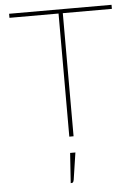

<svg xmlns="http://www.w3.org/2000/svg" viewBox="-58 -671 667 943"><g transform="rotate(-5 275.5 -199.5)"><path d="M528 -627V-607H286V0H265V-607H23V-627ZM288 80 268 213Q266 222 263.5 225Q261 228 254 228H252L262 80Z"/></g></svg>

Font: Blinker Thin
Style: Regular
Weight: 100
Designer: Juergen Huber
Foundry: supertype
Version: Version 1.017;hotconv 1.0.117;makeotfexe 2.5.65602